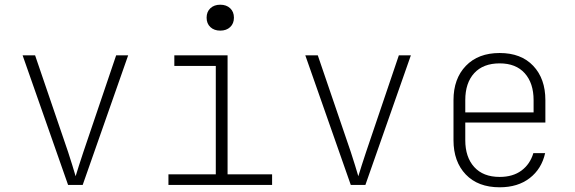

<svg xmlns="http://www.w3.org/2000/svg" viewBox="-20 -785 2440 815"><path d="M269 0 76 -550H129L269 -140Q278 -113 287 -83.5Q296 -54 301 -37Q306 -54 315.5 -83.5Q325 -113 334 -140L473 -550H524L331 0Z M695 0V-45H896V-505H720V-550H946V-45H1135V0ZM915 -655Q889 -655 873 -670Q857 -685 857 -710Q857 -735 873 -750Q889 -765 915 -765Q941 -765 957 -750Q973 -735 973 -710Q973 -685 957 -670Q941 -655 915 -655Z M1469 0 1276 -550H1329L1469 -140Q1478 -113 1487 -83.5Q1496 -54 1501 -37Q1506 -54 1515.5 -83.5Q1525 -113 1534 -140L1673 -550H1724L1531 0Z M2101 10Q2009 10 1957 -44.5Q1905 -99 1905 -190V-360Q1905 -451 1957.5 -505.5Q2010 -560 2101 -560Q2192 -560 2243.5 -505.5Q2295 -451 2295 -360V-265H1955V-190Q1955 -118 1993 -76Q2031 -34 2101 -34Q2157 -34 2193.5 -61Q2230 -88 2244 -135H2294Q2279 -68 2228.5 -29Q2178 10 2101 10ZM1955 -308H2245V-360Q2245 -432 2207.5 -474Q2170 -516 2101 -516Q2031 -516 1993 -474.5Q1955 -433 1955 -360Z"/></svg>

Font: NKDuy Mono Thin
Style: Regular
Weight: 100
Monospace: yes
Designer: NKDuy
Foundry: NKDuy
Version: Version 2.251; ttfautohint (v1.8.4.7-5d5b)